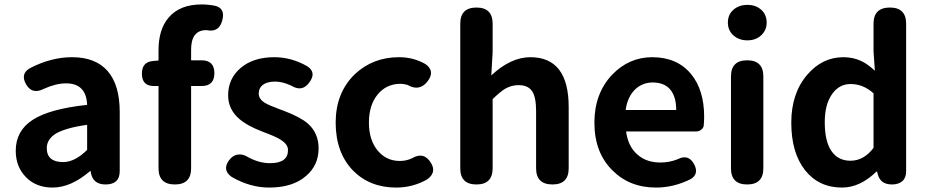

<svg xmlns="http://www.w3.org/2000/svg" viewBox="-20 -832 4186 866"><path d="M217 14Q143 14 97 -33Q51 -80 51 -152Q51 -242 127.5 -291.5Q204 -341 373 -359Q369 -456 278 -456Q232 -456 177 -431Q124 -404 97 -453Q71 -500 116 -525Q211 -574 305 -574Q411 -574 465.5 -511.5Q520 -449 520 -327V-163V-60Q520 0 456 0Q400 0 390 -52L389 -60H386Q300 14 217 14ZM265 -101Q318 -101 373 -156V-269Q278 -256 231 -229Q191 -203 191 -164Q191 -101 265 -101Z M769 0Q695 0 695 -73V-222V-444H674Q620 -444 620 -500Q620 -553 671 -557L695 -559V-605Q695 -699 740 -752Q790 -812 890 -812Q921 -812 954 -805Q996 -792 983 -742Q969 -684 912 -696Q911 -696 910 -696Q842 -696 842 -608V-560H889Q947 -560 947 -502Q947 -444 889 -444H842V-73Q842 0 769 0Z M1194 14Q1108 14 1025 -34Q981 -65 1013 -109Q1030 -132 1053.5 -135Q1077 -138 1101 -122Q1150 -96 1198 -96Q1279 -96 1279 -155Q1279 -181 1247 -201Q1228 -214 1175 -234Q1166 -237 1162 -239Q1094 -265 1059 -296Q1009 -339 1009 -402Q1009 -478 1066 -526Q1123 -574 1217 -574Q1295 -574 1366 -533Q1409 -505 1375 -460Q1343 -415 1293 -446Q1254 -464 1221 -464Q1185 -464 1165 -449Q1147 -435 1147 -410Q1147 -385 1175 -368Q1193 -357 1242 -339Q1255 -334 1261 -332Q1334 -304 1367 -276Q1417 -233 1417 -163Q1417 -86 1360 -38Q1300 14 1194 14Z M1767 14Q1648 14 1572 -63Q1494 -144 1494 -279Q1494 -413 1580 -497Q1662 -574 1780 -574Q1845 -574 1899 -543Q1943 -512 1910 -467Q1873 -417 1818 -449Q1801 -454 1787 -454Q1723 -454 1683.5 -406Q1644 -358 1644 -279Q1644 -201 1683 -153.5Q1722 -106 1783 -106Q1813 -106 1838 -118Q1892 -150 1924 -97Q1950 -54 1907 -23Q1842 14 1767 14Z M2129 0Q2056 0 2056 -73V-399V-725Q2056 -798 2129 -798Q2202 -798 2202 -725V-597L2196 -492Q2284 -574 2372 -574Q2545 -574 2545 -349V-73Q2545 0 2472 0Q2398 0 2398 -73V-331Q2398 -395 2379.5 -421.5Q2361 -448 2319 -448Q2287 -448 2259 -432Q2237 -419 2202 -385V-73Q2202 0 2129 0Z M2939 14Q2819 14 2742 -64Q2661 -144 2661 -279Q2661 -410 2741 -495Q2817 -574 2922 -574Q3034 -574 3097 -498Q3156 -426 3156 -306Q3156 -288 3154 -264Q3152 -254 3142 -246.5Q3132 -239 3119 -239H2976H2804Q2813 -171 2855 -135Q2895 -99 2959 -99Q3000 -99 3037 -114Q3085 -139 3111 -91Q3134 -47 3095 -24Q3019 14 2939 14ZM2802 -336H2916H3030Q3030 -395 3004 -427Q2977 -460 2924 -460Q2878 -460 2845 -429Q2810 -395 2802 -336Z M3350 0Q3277 0 3277 -73V-487Q3277 -560 3350 -560Q3423 -560 3423 -487V-280V-73Q3423 0 3350 0ZM3351 -650Q3313 -650 3288 -672.5Q3263 -695 3263 -730Q3263 -766 3288 -788Q3313 -810 3351 -810Q3389 -810 3413.5 -788Q3438 -766 3438 -730Q3438 -696 3413.5 -673Q3389 -650 3351 -650Z M3778 14Q3673 14 3611 -64.5Q3549 -143 3549 -279Q3549 -411 3621 -495Q3689 -574 3784 -574Q3828 -574 3864 -557Q3893 -544 3926 -513L3920 -601V-725Q3920 -798 3994 -798Q4067 -798 4067 -725V-399V-59Q4067 -30 4050 -15Q4033 0 4003 0Q3949 0 3938 -50L3936 -58H3933Q3859 14 3778 14ZM3816 -107Q3876 -107 3920 -165V-288V-411Q3874 -453 3816 -453Q3766 -453 3734 -409Q3700 -362 3700 -281Q3700 -195 3730 -151Q3760 -107 3816 -107Z"/></svg>

Font: GenSenRounded TW B
Style: Regular
Weight: 700
Version: Version 1.501;PS 1;hotconv 16.6.51;makeotf.lib2.5.65220